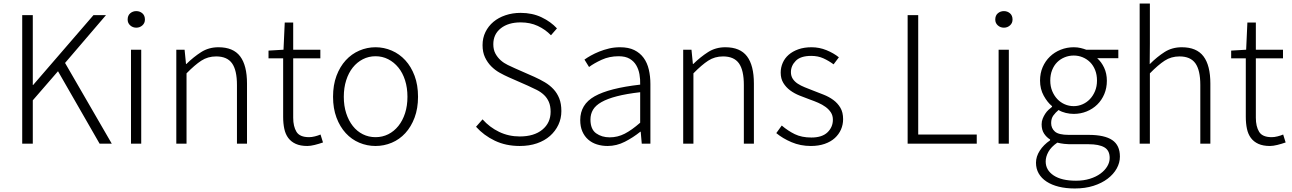

<svg xmlns="http://www.w3.org/2000/svg" viewBox="-20 -815 7326 1089"><path d="M166 -729V-333H168L510 -729H581L349 -458L614 0H545L309 -411L166 -246V0H106V-729Z M723 -533H781V0H723ZM753 -658Q733 -658 718.5 -671Q704 -684 704 -704Q704 -727 718.5 -739.5Q733 -752 753 -752Q773 -752 787.5 -739.5Q802 -727 802 -704Q802 -684 787.5 -671Q773 -658 753 -658Z M1027 -533 1035 -452H1037Q1078 -492 1121 -519.5Q1164 -547 1219 -547Q1303 -547 1342 -495.5Q1381 -444 1381 -341V0H1324V-333Q1324 -417 1296 -456Q1268 -495 1206 -495Q1159 -495 1122 -471Q1085 -447 1038 -399V0H980V-533Z M1503 -528 1588 -533 1595 -687H1643V-533H1797V-484H1643V-147Q1643 -98 1661.5 -67.5Q1680 -37 1733 -37Q1748 -37 1766 -41.5Q1784 -46 1798 -52L1812 -7Q1789 1 1765 7Q1741 13 1723 13Q1684 13 1657.5 1Q1631 -11 1615 -32.5Q1599 -54 1592.5 -84.5Q1586 -115 1586 -152V-484H1503Z M2110 13Q2062 13 2018 -5.5Q1974 -24 1941 -60Q1908 -96 1888.5 -148Q1869 -200 1869 -266Q1869 -333 1888.5 -385Q1908 -437 1941 -473Q1974 -509 2018 -528Q2062 -547 2110 -547Q2158 -547 2202 -528Q2246 -509 2279 -473Q2312 -437 2331.5 -385Q2351 -333 2351 -266Q2351 -200 2331.5 -148Q2312 -96 2279 -60Q2246 -24 2202 -5.5Q2158 13 2110 13ZM2110 -37Q2149 -37 2182 -53.5Q2215 -70 2239.5 -100.5Q2264 -131 2277.5 -173Q2291 -215 2291 -266Q2291 -317 2277.5 -359.5Q2264 -402 2239.5 -432Q2215 -462 2182 -479Q2149 -496 2110 -496Q2071 -496 2038 -479Q2005 -462 1981 -432Q1957 -402 1943.5 -359.5Q1930 -317 1930 -266Q1930 -215 1943.5 -173Q1957 -131 1981 -100.5Q2005 -70 2038 -53.5Q2071 -37 2110 -37Z M2928 13Q2849 13 2786.5 -17Q2724 -47 2680 -96L2717 -138Q2757 -93 2811 -67Q2865 -41 2928 -41Q3009 -41 3056 -79.5Q3103 -118 3103 -181Q3103 -214 3093 -237Q3083 -260 3065.5 -276.5Q3048 -293 3024.5 -305Q3001 -317 2974 -329L2865 -377Q2840 -388 2814 -402.5Q2788 -417 2766.5 -438.5Q2745 -460 2731 -489.5Q2717 -519 2717 -559Q2717 -600 2733.5 -633.5Q2750 -667 2778.5 -691Q2807 -715 2847 -728.5Q2887 -742 2933 -742Q2999 -742 3051.5 -717Q3104 -692 3139 -654L3105 -615Q3073 -648 3030 -668Q2987 -688 2933 -688Q2863 -688 2820.5 -654.5Q2778 -621 2778 -564Q2778 -533 2790 -511Q2802 -489 2820 -473Q2838 -457 2860 -446.5Q2882 -436 2902 -427L3011 -379Q3042 -365 3070 -348.5Q3098 -332 3119 -309.5Q3140 -287 3152 -257Q3164 -227 3164 -185Q3164 -143 3147 -107Q3130 -71 3099.5 -44Q3069 -17 3025.5 -2Q2982 13 2928 13Z M3426 13Q3394 13 3365.5 4Q3337 -5 3316 -23.5Q3295 -42 3283 -69.5Q3271 -97 3271 -134Q3271 -223 3353 -269Q3435 -315 3611 -335Q3612 -365 3607 -393.5Q3602 -422 3588.5 -445Q3575 -468 3551 -482Q3527 -496 3489 -496Q3436 -496 3392.5 -476Q3349 -456 3321 -435L3295 -477Q3310 -488 3331.5 -500Q3353 -512 3379 -522.5Q3405 -533 3434.5 -540Q3464 -547 3497 -547Q3545 -547 3577.5 -531Q3610 -515 3630.5 -487Q3651 -459 3660 -420.5Q3669 -382 3669 -338V0H3620L3614 -68H3612Q3571 -35 3524 -11Q3477 13 3426 13ZM3438 -36Q3483 -36 3523 -56.5Q3563 -77 3611 -119V-292Q3533 -283 3479 -269Q3425 -255 3391.5 -236Q3358 -217 3343.5 -192.5Q3329 -168 3329 -137Q3329 -82 3361 -59Q3393 -36 3438 -36Z M3902 -533 3910 -452H3912Q3953 -492 3996 -519.5Q4039 -547 4094 -547Q4178 -547 4217 -495.5Q4256 -444 4256 -341V0H4199V-333Q4199 -417 4171 -456Q4143 -495 4081 -495Q4034 -495 3997 -471Q3960 -447 3913 -399V0H3855V-533Z M4579 13Q4520 13 4469.5 -8.5Q4419 -30 4383 -60L4414 -103Q4449 -73 4488 -54Q4527 -35 4582 -35Q4643 -35 4673.5 -64.5Q4704 -94 4704 -136Q4704 -160 4692.5 -177.5Q4681 -195 4662.5 -208.5Q4644 -222 4621 -232Q4598 -242 4575 -250Q4545 -261 4515 -273Q4485 -285 4461.5 -302.5Q4438 -320 4423 -344.5Q4408 -369 4408 -403Q4408 -432 4419.5 -458.5Q4431 -485 4453.5 -504.5Q4476 -524 4508.5 -535.5Q4541 -547 4583 -547Q4627 -547 4667.5 -530.5Q4708 -514 4738 -490L4708 -450Q4681 -470 4650.5 -484Q4620 -498 4581 -498Q4521 -498 4493.5 -470Q4466 -442 4466 -406Q4466 -384 4476.5 -368Q4487 -352 4504.5 -340.5Q4522 -329 4544.5 -320Q4567 -311 4590 -302Q4621 -290 4651.5 -278Q4682 -266 4706.5 -248Q4731 -230 4746.5 -204Q4762 -178 4762 -139Q4762 -108 4750 -80.5Q4738 -53 4715 -32Q4692 -11 4657.5 1Q4623 13 4579 13Z M5128 -729H5188V-52H5520V0H5128Z M5644 -533H5702V0H5644ZM5674 -658Q5654 -658 5639.5 -671Q5625 -684 5625 -704Q5625 -727 5639.5 -739.5Q5654 -752 5674 -752Q5694 -752 5708.5 -739.5Q5723 -727 5723 -704Q5723 -684 5708.5 -671Q5694 -658 5674 -658Z M6076 254Q6026 254 5985.5 244Q5945 234 5916 215Q5887 196 5871.5 169Q5856 142 5856 108Q5856 73 5877.5 39.5Q5899 6 5936 -19V-24Q5916 -36 5902 -57Q5888 -78 5888 -110Q5888 -127 5894 -142Q5900 -157 5908.5 -170Q5917 -183 5927.5 -192.5Q5938 -202 5947 -209V-213Q5921 -234 5900 -272Q5879 -310 5879 -358Q5879 -400 5894 -434.5Q5909 -469 5935 -494Q5961 -519 5996 -533Q6031 -547 6070 -547Q6092 -547 6110 -542.5Q6128 -538 6141 -533H6323V-485H6203Q6227 -464 6242.5 -431Q6258 -398 6258 -357Q6258 -316 6243.5 -281.5Q6229 -247 6203.5 -222Q6178 -197 6143.5 -183Q6109 -169 6070 -169Q6048 -169 6025 -174.5Q6002 -180 5984 -191Q5967 -177 5954.5 -160Q5942 -143 5942 -117Q5942 -88 5963 -69Q5984 -50 6042 -50H6154Q6245 -50 6288.5 -20.5Q6332 9 6332 73Q6332 108 6314 140.5Q6296 173 6262.5 198.5Q6229 224 6182 239Q6135 254 6076 254ZM6070 -213Q6096 -213 6120 -223.5Q6144 -234 6162 -253Q6180 -272 6191 -298.5Q6202 -325 6202 -358Q6202 -391 6191.5 -417.5Q6181 -444 6163 -462Q6145 -480 6121 -490Q6097 -500 6070 -500Q6043 -500 6018.5 -490Q5994 -480 5976 -462Q5958 -444 5947.5 -417.5Q5937 -391 5937 -358Q5937 -325 5948 -298.5Q5959 -272 5977 -253Q5995 -234 6019 -223.5Q6043 -213 6070 -213ZM6083 210Q6126 210 6161.5 199Q6197 188 6222 169.5Q6247 151 6260.5 128Q6274 105 6274 81Q6274 38 6243.5 20.5Q6213 3 6154 3H6044Q6035 3 6016 1Q5997 -1 5977 -6Q5942 18 5926.5 46Q5911 74 5911 101Q5911 150 5956 180Q6001 210 6083 210Z M6444 -795H6502V-567L6501 -451Q6543 -493 6585.5 -520Q6628 -547 6683 -547Q6767 -547 6806 -495.5Q6845 -444 6845 -341V0H6788V-333Q6788 -417 6760 -456Q6732 -495 6670 -495Q6623 -495 6586 -471Q6549 -447 6502 -399V0H6444Z M6963 -528 7048 -533 7055 -687H7103V-533H7257V-484H7103V-147Q7103 -98 7121.5 -67.5Q7140 -37 7193 -37Q7208 -37 7226 -41.5Q7244 -46 7258 -52L7272 -7Q7249 1 7225 7Q7201 13 7183 13Q7144 13 7117.5 1Q7091 -11 7075 -32.5Q7059 -54 7052.5 -84.5Q7046 -115 7046 -152V-484H6963Z"/></svg>

Font: Kinto Sans Light
Style: Regular
Weight: 300
Designer: Authors: Ryoko NISHIZUKA  (kana & ideographs); Paul D. Hunt (Latin, Greek & Cyrillic); Wenlong ZHANG  (bopomofo); Sandol
Foundry: Adobe Systems Incorporated, ookami Inc.
Version: Version 0.001